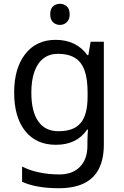

<svg xmlns="http://www.w3.org/2000/svg" viewBox="-20 -757 655 1017"><path d="M275 -546Q328 -546 370.5 -526Q413 -506 443 -465H448L460 -536H530V9Q530 85 504 136.5Q478 188 425 214Q372 240 290 240Q232 240 183.5 231.5Q135 223 97 206V125Q135 145 186 156Q237 167 295 167Q364 167 403.5 126.5Q443 86 443 16V-5Q443 -17 444 -39.5Q445 -62 446 -71H442Q414 -30 372.5 -10Q331 10 276 10Q172 10 113.5 -63Q55 -136 55 -267Q55 -395 113.5 -470.5Q172 -546 275 -546ZM287 -472Q242 -472 210.5 -448Q179 -424 162.5 -378Q146 -332 146 -266Q146 -167 182.5 -114.5Q219 -62 289 -62Q330 -62 359 -72.5Q388 -83 407 -105.5Q426 -128 435 -163Q444 -198 444 -246V-267Q444 -340 427.5 -385Q411 -430 376 -451Q341 -472 287 -472ZM298 -737Q318 -737 333.5 -723.5Q349 -710 349 -681Q349 -653 333.5 -639Q318 -625 298 -625Q276 -625 261 -639Q246 -653 246 -681Q246 -710 261 -723.5Q276 -737 298 -737Z"/></svg>

Font: odia115
Style: Regular
Weight: 400
Designer: Amélie Bonet and Sol Matas
Foundry: Google LLC
Version: Version 2.003